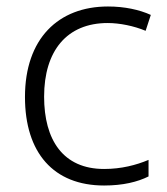

<svg xmlns="http://www.w3.org/2000/svg" viewBox="-20 -562 516 592"><path d="M301 10C359 10 404 -1 438 -18V-69C400 -53 354 -41 301 -41C174 -41 116 -131 116 -264C116 -405 186 -491 312 -491C349 -491 393 -482 429 -467L445 -516C410 -532 364 -542 313 -542C160 -542 57 -443 57 -263C57 -91 145 10 301 10Z"/></svg>

Font: Noto Sans Khmer UI Light
Style: Regular
Weight: 300
Designer: Danh Hong and the Monotype Design Team
Foundry: Monotype Imaging Inc.
Version: Version 2.002